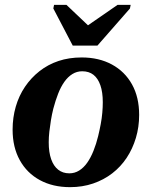

<svg xmlns="http://www.w3.org/2000/svg" viewBox="-20 -761 620 792"><path d="M280 -573H382L516 -726L519 -741H465L303 -629H372L254 -741H203L200 -726ZM385 -200Q391 -225 395.5 -249Q400 -273 402 -296Q404 -319 404 -339Q404 -381 394 -409.5Q384 -438 365.5 -452.5Q347 -467 319 -467Q297 -467 278.5 -455.5Q260 -444 245.5 -423.5Q231 -403 220 -375Q209 -347 200 -313Q194 -289 190 -264.5Q186 -240 183.5 -217.5Q181 -195 181 -174Q181 -133 191 -104.5Q201 -76 220 -61Q239 -46 266 -46Q288 -46 306.5 -57.5Q325 -69 339.5 -89.5Q354 -110 365.5 -138.5Q377 -167 385 -200ZM32 -226Q32 -276 45 -321Q58 -366 83 -403Q108 -440 143 -467.5Q178 -495 221.5 -509.5Q265 -524 317 -524Q388 -524 441.5 -495Q495 -466 524.5 -413Q554 -360 554 -287Q554 -237 540.5 -192Q527 -147 502.5 -110Q478 -73 443 -46Q408 -19 364 -4Q320 11 269 11Q198 11 144.5 -18Q91 -47 61.5 -100.5Q32 -154 32 -226Z"/></svg>

Font: Roboto Serif 72pt SemiCondensed SemiBold
Style: Italic
Weight: 600
Width: 4
Italic angle: -10°
Designer: Greg Gazdowicz
Foundry: Commercial Type
Version: Version 1.008